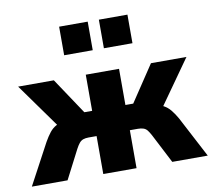

<svg xmlns="http://www.w3.org/2000/svg" viewBox="-84 -760 939 847"><g transform="rotate(-10 386.0 -337.0)"><path d="M-8 0 90 -183Q103 -206 116 -222.5Q129 -239 147 -248.5Q165 -258 192 -262L173 -216L9 -445H169L277 -283H312V-445H461V-283H496L604 -445H763L601 -216L581 -262Q608 -258 626 -248.5Q644 -239 657.5 -222.5Q671 -206 684 -183L780 0H621L554 -130Q546 -145 539 -154Q532 -163 521.5 -166.5Q511 -170 497 -170H461V0H312V-170H276Q262 -170 252 -166.5Q242 -163 234.5 -154Q227 -145 219 -130L152 0ZM411 -546V-674H539V-546ZM233 -546V-674H361V-546Z"/></g></svg>

Font: Nunito Sans 12pt ExtraLight
Style: Weight 830 Width 84 Optical size 12.0 YTLC 445
Weight: 830
Width: 4
Designer: Vernon Adams
Foundry: Vernon Adams
Version: Version 3.101;gftools[0.9.27]